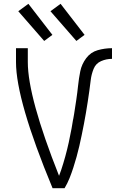

<svg xmlns="http://www.w3.org/2000/svg" viewBox="-20 -988 615 1008"><path d="M256 0Q64 -462 64 -662V-735H126V-662Q126 -478 290 -65Q296 -80 301 -95Q313 -131 323 -167.5Q333 -204 341 -240.5Q349 -277 356 -315Q360 -335 363 -357L365 -366L369 -389Q375 -427 380.5 -464Q386 -501 390 -539Q394 -577 401.5 -614Q409 -651 432.5 -682.5Q456 -714 493 -724.5Q530 -735 568 -735V-679Q538 -679 510.5 -667Q483 -655 471.5 -626.5Q460 -598 456.5 -569Q453 -540 449 -511Q445 -482 440.5 -453Q436 -424 431 -394.5Q426 -365 420.5 -336.5Q415 -308 409 -279Q403 -250 396.5 -221.5Q390 -193 382 -164.5Q374 -136 365 -108Q356 -80 345 -52.5Q334 -25 319 0ZM212 -773 76 -929 129 -968 255 -805ZM381 -773 245 -929 298 -968 424 -805Z"/></svg>

Font: Jozsika Light
Style: Regular
Weight: 300
Monospace: yes
Designer: Belleve Invis
Foundry: Belleve Invis
Version: 2.1.0